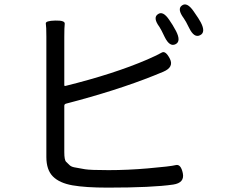

<svg xmlns="http://www.w3.org/2000/svg" viewBox="-20 -837 1040 878"><path d="M472 21Q371 21 311.5 10.5Q252 0 222 -30Q192 -60 192 -119V-669Q192 -716 189.5 -729Q187 -742 233 -743Q278 -744 276 -728Q274 -712 274 -669V-448Q274 -443 279 -444Q501 -499 654 -565Q702 -586 719.5 -596.5Q737 -607 757 -568Q776 -530 727 -509L683 -491Q513 -423 282 -363Q274 -361 274 -353V-141Q274 -105 282.5 -97Q291 -89 298 -82Q305 -75 319 -72Q344 -67 369 -63Q394 -59 476 -59Q564 -59 656 -67Q760 -76 783.5 -82Q807 -88 816 -45Q825 -1 772 7Q677 21 472 21ZM783 -635Q756 -621 733 -668Q717 -702 709 -714Q678 -756 702 -772Q725 -789 754 -746Q769 -725 785 -695Q809 -648 783 -635ZM895 -676Q868 -662 845 -709Q829 -742 820 -754Q789 -796 812 -812Q835 -829 865 -786Q891 -749 898 -735Q922 -689 895 -676Z"/></svg>

Font: Resource Han Rounded KR
Style: Regular
Weight: 400
Designer: Cyano Hao (round all glyphs); Ryoko NISHIZUKA 西塚涼子 (kana, bopomofo & ideographs); Paul D. Hunt (Latin, Greek & Cyrillic)
Foundry: Cyano Hao
Version: 0.990